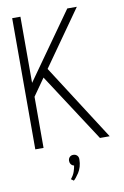

<svg xmlns="http://www.w3.org/2000/svg" viewBox="-98 -756 654 1009"><g transform="rotate(-10 229.5 -251.5)"><path d="M198 187 212 197Q217 193 224.5 184Q232 175 240.5 162Q249 149 254.5 131Q260 113 260 91Q260 78 252 70.5Q244 63 232 63Q220 63 212.5 71Q205 79 205 91Q205 101 211 109Q217 117 227 119Q225 133 219 151Q213 169 198 187ZM85 -347V-700H41V0H85V-273L149 -364L386 0H438L178 -405L386 -700H335Z"/></g></svg>

Font: Advent Pro Light
Style: Regular
Weight: 300
Version: Version 3.000